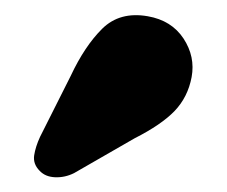

<svg xmlns="http://www.w3.org/2000/svg" viewBox="-20 -760 300 254"><path d="M73.5 -659.5Q92 -699 115.2 -722Q138.5 -745 175.5 -738.5Q207 -733 222.8 -709Q238.5 -685 233.5 -658Q228.5 -631.5 211 -613.2Q193.5 -595 158 -577L78 -531Q66 -525 53 -525.5Q40 -526 32.5 -534Q23.5 -543 25.2 -554.5Q27 -566 33 -579Z"/></svg>

Font: Fraunces 9pt S100
Style: Bold
Weight: 700
Version: Version 1.000; ttfautohint (v1.8.3)